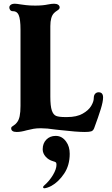

<svg xmlns="http://www.w3.org/2000/svg" viewBox="-20 -698 599 1030"><path d="M40 -10Q40 -15 43.5 -18Q47 -21 55.5 -26.5Q64 -32 70 -40Q81 -53 85.5 -75Q90 -97 90 -130V-538Q90 -596 80 -618Q71 -638 50 -638H48Q40 -638 35 -644Q30 -650 30 -658Q30 -666 37.5 -672Q45 -678 60 -678Q69 -678 93 -674Q99 -673 119.5 -670.5Q140 -668 169 -668Q209 -668 237 -674Q257 -678 270 -678Q284 -678 292 -672.5Q300 -667 300 -658Q300 -653 296.5 -649Q293 -645 285 -640Q277 -635 270 -628Q250 -608 250 -558V-180Q250 -129 258 -105.5Q266 -82 281.5 -76Q297 -70 330 -70H340Q391 -70 423 -88Q455 -106 469 -129.5Q483 -153 483 -171Q483 -187 490.5 -195Q498 -203 509 -203Q533 -203 533 -175Q533 -153 520.5 -112.5Q508 -72 485 -10Q480 3 469.5 6.5Q459 10 435 10Q392 10 305 0L277 -3Q232 -10 199 -10Q176 -10 159.5 -7Q143 -4 123 1Q92 10 70 10Q40 10 40 -10ZM211 306Q211 303 216 298Q245 273 264 241Q283 209 283 186Q283 176 279.5 173Q276 170 265 167Q240 160 224.5 142Q209 124 209 103Q209 71 228.5 51Q248 31 279 31Q313 31 335 62Q354 88 354 127Q354 189 324 233.5Q294 278 256 299Q247 304 235.5 308Q224 312 217 312Q215 312 213 310Q211 308 211 306Z"/></svg>

Font: Raigarh
Style: Bold
Weight: 700
Designer: jaikishan Patel
Foundry: MagicType
Version: Version 1.000